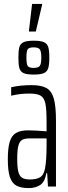

<svg xmlns="http://www.w3.org/2000/svg" viewBox="-20 -953 347 981"><path d="M20 -140Q20 -196 29.5 -228Q39 -260 61.5 -273.5Q84 -287 123 -287Q158 -287 218 -282V-329Q218 -394 212 -423.5Q206 -453 188 -464Q170 -475 130 -475Q81 -475 37 -464V-507Q81 -518 142 -518Q191 -518 217.5 -503Q244 -488 255 -449Q266 -410 266 -336V0H225L221 -68H217Q209 -23 185 -7.5Q161 8 127 8Q87 8 64 -4.5Q41 -17 30.5 -48.5Q20 -80 20 -140ZM210 -92Q218 -135 218 -207V-246H134Q107 -246 93.5 -238.5Q80 -231 74 -209Q68 -187 68 -141Q68 -98 73.5 -76Q79 -54 92.5 -45Q106 -36 133 -36Q164 -36 183.5 -46.5Q203 -57 210 -92ZM74 -659Q74 -695 79 -712.5Q84 -730 100.5 -737.5Q117 -745 152 -745Q188 -745 204.5 -737.5Q221 -730 226.5 -712.5Q232 -695 232 -659Q232 -623 226.5 -605Q221 -587 204.5 -579.5Q188 -572 152 -572Q117 -572 100.5 -579.5Q84 -587 79 -605Q74 -623 74 -659ZM191 -659Q191 -690 183.5 -700.5Q176 -711 152 -711Q128 -711 121.5 -701Q115 -691 115 -659Q115 -626 121.5 -616Q128 -606 152 -606Q176 -606 183.5 -616.5Q191 -627 191 -659ZM128 -792V-797L144 -933H195V-928L163 -792Z"/></svg>

Font: Saira Ultra Condensed Light
Style: Regular
Weight: 300
Width: 1
Designer: Hector Gatti with collaboration of the Omnibus-Type team
Foundry: Omnibus-Type
Version: Version 1.001; ttfautohint (v1.8)